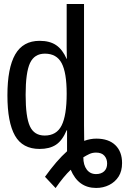

<svg xmlns="http://www.w3.org/2000/svg" viewBox="-20 -745 640 973"><path d="M317.9 -85Q295.9 -32.7 263.7 -11.5Q231.4 9.8 180.7 9.8Q94.2 9.8 55.9 -57.6Q17.6 -125 17.6 -261.7Q17.6 -400.4 57.1 -469.2Q96.7 -538.1 180.7 -538.1Q232.4 -538.1 264.6 -516.1Q296.9 -494.1 317.9 -446.3H318.8L317.9 -505.4V-724.6H405.8V-108.9L406.7 -31.2Q438.5 -42.5 467.8 -42.5Q530.3 -42.5 564.5 -9.5Q598.6 23.4 598.6 81.5Q598.6 122.1 581.1 149.7Q563.5 177.2 533.4 192.4Q503.4 207.5 467.3 207.5Q377 207.5 338.4 115.2Q303.2 148.4 261.7 208L208 150.9Q267.1 68.4 319.8 21.5V-85ZM109.9 -264.6Q109.9 -151.9 131.6 -105Q153.3 -58.1 206.5 -58.1Q266.6 -58.1 292.2 -109.1Q317.9 -160.2 317.9 -270.5Q317.9 -376.5 292.5 -424.8Q267.1 -473.1 207.5 -473.1Q154.3 -473.1 132.1 -425.5Q109.9 -377.9 109.9 -264.6ZM522.9 83.5Q522.9 60.1 509 44.2Q495.1 28.3 466.8 28.3Q448.2 28.3 433.1 35.4Q418 42.5 402.3 52.2Q402.3 91.3 419.7 114.3Q437 137.2 466.8 137.2Q492.2 137.2 507.6 123.3Q522.9 109.4 522.9 83.5Z"/></svg>

Font: Cousine
Style: Regular
Weight: 400
Monospace: yes
Designer: Steve Matteson
Foundry: Monotype Imaging Inc.
Version: Version 1.21